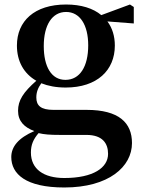

<svg xmlns="http://www.w3.org/2000/svg" viewBox="-20 -571 633 851"><path d="M270 -217C208 -217 174 -275 174 -367C174 -460 211 -518 273 -518C334 -518 371 -461 371 -370C371 -276 334 -217 270 -217ZM363 27C435 27 459 65 459 111C459 172 394 218 265 218C174 218 117 179 117 105C117 70 128 46 151 19C176 25 201 27 247 27ZM573 -540 556 -551 429 -504C393 -534 340 -551 273 -551C132 -551 55 -477 55 -369C55 -300 85 -245 141 -213C83 -162 60 -126 60 -80C60 -34 87 -7 132 10C62 40 30 79 30 125C30 200 94 260 265 260C462 260 565 168 565 63C565 -27 507 -84 364 -84H217C161 -84 141 -103 141 -139C141 -162 148 -181 163 -202C193 -190 229 -183 271 -183C411 -183 489 -260 489 -369C489 -410 478 -447 456 -476L573 -467Z"/></svg>

Font: Noto Serif CJK JP
Style: Bold
Weight: 700
Designer: Ryoko NISHIZUKA 西塚涼子 (kana & ideographs); Frank Grießhammer (Latin, Greek & Cyrillic); Wenlong ZHANG 张文龙 (bopomofo); San
Foundry: Adobe Systems Incorporated
Version: Version 1.000;PS 1;hotconv 16.6.53;makeotf.lib2.5.65590